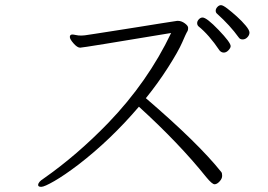

<svg xmlns="http://www.w3.org/2000/svg" viewBox="-20 -729 1040 745"><path d="M906 -584Q873 -630 822 -676Q817 -680 817 -687.5Q817 -695 823.5 -702Q830 -709 837.5 -709Q845 -709 862 -696Q879 -683 899 -665Q919 -647 933.5 -629.5Q948 -612 948 -602.5Q948 -593 940 -584.5Q932 -576 921.5 -576Q911 -576 906 -584ZM875 -550Q875 -543 866.5 -534Q858 -525 848.5 -525Q839 -525 832 -533Q791 -594 750 -627Q745 -632 745 -639.5Q745 -647 751.5 -654Q758 -661 766 -661Q782 -661 828.5 -612.5Q875 -564 875 -550ZM667 -648H671Q684 -648 697 -638.5Q710 -629 710 -621Q710 -613 708 -609Q706 -605 704 -602Q702 -599 687 -564.5Q672 -530 632.5 -468Q593 -406 546 -348Q750 -173 839 -61Q842 -57 842 -46.5Q842 -36 832 -25Q822 -14 812.5 -14Q803 -14 780 -42Q675 -173 519 -315Q409 -186 284 -90Q230 -49 191 -26.5Q152 -4 140 -4Q128 -4 128 -11Q128 -23 149 -36Q279 -127 400 -252Q554 -412 644 -601Q302 -544 291 -544Q280 -544 265.5 -560.5Q251 -577 251 -585.5Q251 -594 259 -595H261Q266 -595 272 -593.5Q278 -592 284 -591.5Q290 -591 296 -591Q302 -591 309.5 -592Q317 -593 349.5 -598Q382 -603 426.5 -610Q471 -617 518.5 -624.5Q566 -632 605.5 -638.5Q645 -645 667 -648Z"/></svg>

Font: LXGW WenKai Light
Style: Regular
Weight: 300
Designer: LXGW / Fontworks Inc.
Foundry: LXGW / Fontworks Inc.
Version: Version 1.501; October 10, 2024